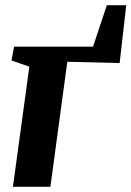

<svg xmlns="http://www.w3.org/2000/svg" viewBox="-20 -723 508 743"><path d="M393.5 -703H468.5L443 -479L240.5 -484L175 0H30L93.5 -465L24.5 -489L34.5 -542.5H340Z"/></svg>

Font: Merriweather 48pt ExtraBold
Style: Italic
Weight: 800
Italic angle: -7.8°
Version: Version 2.101